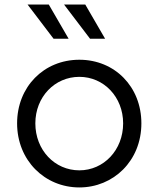

<svg xmlns="http://www.w3.org/2000/svg" viewBox="-20 -810 695 842"><path d="M328 12C477 12 600 -104 600 -269C600 -430 483 -548 328 -548C172 -548 55 -429 55 -269C55 -107 176 12 328 12ZM101 -790 215 -640H281L194 -790ZM135 -269C135 -385 220 -473 328 -473C435 -473 520 -385 520 -269C520 -152 435 -63 328 -63C220 -63 135 -152 135 -269ZM261 -790 375 -640H441L354 -790Z"/></svg>

Font: Mluvka
Style: Regular
Weight: 400
Designer: Modified by Jiří Krblich, Original typeface by Gumpita Rahayu
Foundry: Gumpita Rahayu & Jiří Krblich
Version: Version 2.000;Glyphs 3.1.1 (3134)